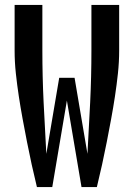

<svg xmlns="http://www.w3.org/2000/svg" viewBox="-20 -755 540 775"><path d="M129 0Q118 -45 108 -90.5Q98 -136 89 -182Q80 -228 71.5 -274Q63 -320 56 -366Q49 -412 44 -458.5Q39 -505 39 -551V-735H151V-551Q151 -447 156 -343Q161 -239 167 -134L219 -441H281L333 -134Q339 -239 344 -343Q349 -447 349 -551V-735H461V-551Q461 -505 456 -458.5Q451 -412 444 -366Q437 -320 428.5 -274Q420 -228 411 -182Q402 -136 392 -90.5Q382 -45 371 0H309L250 -349L191 0Z"/></svg>

Font: Iosevka SS08 Regular
Style: Bold
Weight: 700
Monospace: yes
Designer: Belleve Invis
Foundry: Belleve Invis
Version: Version 16.3.4; ttfautohint (v1.8.4)